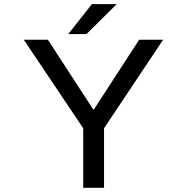

<svg xmlns="http://www.w3.org/2000/svg" viewBox="-20 -888 890 908"><path d="M303 -727 414.5 -868.5H532L389 -727ZM373.5 0V-281.5L92.5 -700H206.5L422.5 -368L638 -700H751.5L472 -281.5V0Z"/></svg>

Font: League Mono Wide
Style: Regular
Weight: 400
Width: 8
Designer: Tyler Finck
Foundry: The League of Moveable Type / Tyler Finck
Version: Version 2.210